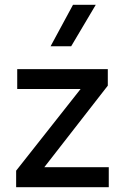

<svg xmlns="http://www.w3.org/2000/svg" viewBox="-20 -777 519 797"><path d="M47 0V-68.5L314.5 -407.5H51.5V-490H427.5V-421.5L164 -83H431.5V0ZM190 -585 283 -757H377.5L275.5 -585Z"/></svg>

Font: Geologica Roman Light
Style: Regular
Weight: 300
Designer: Sindre Bremnes, Frode Helland
Foundry: Monokrom Skriftforlag AS
Version: Version 1.010;gftools[0.9.28]